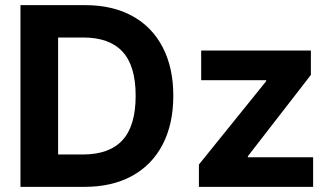

<svg xmlns="http://www.w3.org/2000/svg" viewBox="-20 -727 1290 747"><path d="M59.6 0V-707H311.5Q417.5 -707 494.6 -664.8Q571.8 -622.6 613 -543Q654.3 -463.4 654.3 -354.5Q654.3 -244.6 612.8 -164.8Q571.3 -85 493.7 -42.5Q416 0 308.6 0ZM302.7 -126Q405.3 -126 456.5 -181.6Q507.8 -237.3 507.8 -354.5Q507.8 -470.7 456.8 -525.9Q405.8 -581.1 303.7 -581.1H206.1V-126ZM753.9 -86.9 1015.6 -411.1V-415H762.7V-530.3H1189.5V-435.5L944.3 -119.1V-115.2H1198.2V0H753.9Z"/></svg>

Font: Pretendard GOV
Style: Bold
Weight: 700
Designer: Base glyphs from Inter by Rasmus Andersson; Hangeul glyphs from Noto Sans CJK(Source Han Sans) by Jang Soo-young and Kan
Foundry: Kil Hyung-jin
Version: Version 1.309